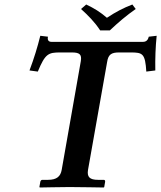

<svg xmlns="http://www.w3.org/2000/svg" viewBox="-20 -832 716 853"><path d="M425 -697H468C504 -731 541 -763 583 -792L568 -812C527 -796 496 -780 455 -753C426 -778 399 -795 363 -812L340 -792C371 -764 401 -734 425 -697ZM209 -646C189 -646 192 -663 193 -669L159 -673C147 -624 131 -572 111 -519L148 -514C181 -594 195 -599 248 -599H299C334 -599 344 -590 339 -560L254 -77C249 -49 233 -33 193 -33H168C164 -33 160 -30 159 -24L155 -1L157 1C157 1 255 -1 289 -1C327 -1 441 1 441 1L443 -1L447 -24C448 -30 445 -33 441 -33H416C378 -33 366 -46 371 -77L456 -557C461 -590 475 -599 509 -599H561C614 -599 625 -594 630 -514L670 -519C669 -572 671 -624 676 -673L641 -669C639 -663 636 -646 615 -646Z"/></svg>

Font: Linux Libertine O
Style: Bold Italic
Weight: 700
Italic angle: -11.5°
Designer: Philipp H. Poll
Foundry: Philipp H. Poll
Version: Version 4.1.0